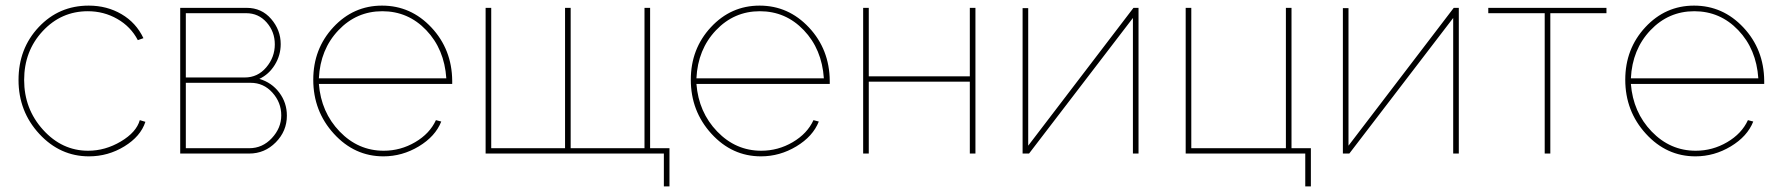

<svg xmlns="http://www.w3.org/2000/svg" viewBox="-20 -547 6340 684"><path d="M297 10Q194 10 120 -70Q46 -150 46 -262Q46 -374 118 -450.5Q190 -527 296 -527Q361 -527 413 -496.5Q465 -466 491 -411L471 -404Q446 -452 398 -479.5Q350 -507 293 -507Q198 -507 132 -436Q66 -365 66 -262Q66 -159 133.5 -84.5Q201 -10 294 -10Q355 -10 410.5 -43Q466 -76 478 -119L498 -113Q481 -61 423 -25.5Q365 10 297 10Z M622 0V-519H859Q912 -519 946 -479.5Q980 -440 980 -390Q980 -350 959 -316Q938 -282 904 -266Q948 -253 975 -217Q1002 -181 1002 -135Q1002 -80 962.5 -40Q923 0 868 0ZM642 -271H852Q898 -271 928.5 -307Q959 -343 959 -389Q959 -434 930 -467Q901 -500 857 -500H642ZM642 -19H868Q915 -19 948.5 -55Q982 -91 982 -136Q982 -182 950.5 -217Q919 -252 873 -252H642Z M1346 10Q1243 10 1169.5 -70.5Q1096 -151 1096 -263Q1096 -373 1167.5 -450Q1239 -527 1341 -527Q1444 -527 1517 -449Q1590 -371 1591 -259V-248H1116Q1124 -147 1190 -78.5Q1256 -10 1347 -10Q1407 -10 1459 -40.5Q1511 -71 1533 -119L1552 -114Q1531 -61 1472 -25.5Q1413 10 1346 10ZM1116 -268H1570Q1563 -372 1498.5 -439.5Q1434 -507 1342 -507Q1250 -507 1185.5 -439Q1121 -371 1116 -268Z M2345 117V0H1710V-519H1730V-19H1993V-519H2013V-19H2276V-519H2296V-19H2365V117Z M2691 10Q2588 10 2514.5 -70.5Q2441 -151 2441 -263Q2441 -373 2512.5 -450Q2584 -527 2686 -527Q2789 -527 2862 -449Q2935 -371 2936 -259V-248H2461Q2469 -147 2535 -78.5Q2601 -10 2692 -10Q2752 -10 2804 -40.5Q2856 -71 2878 -119L2897 -114Q2876 -61 2817 -25.5Q2758 10 2691 10ZM2461 -268H2915Q2908 -372 2843.5 -439.5Q2779 -507 2687 -507Q2595 -507 2530.5 -439Q2466 -371 2461 -268Z M3055 0V-519H3075V-275H3435V-519H3455V0H3435V-256H3075V0Z M3623 0V-518H3643V-28L4018 -519H4036V0H4016V-483L3646 0Z M4630 117V0H4204V-519H4224V-19H4561V-519H4581V-19H4650V117Z M4764 0V-518H4784V-28L5159 -519H5177V0H5157V-483L4787 0Z M5483 0V-500H5282V-519H5703V-500H5503V0Z M6020 10Q5917 10 5843.5 -70.5Q5770 -151 5770 -263Q5770 -373 5841.5 -450Q5913 -527 6015 -527Q6118 -527 6191 -449Q6264 -371 6265 -259V-248H5790Q5798 -147 5864 -78.5Q5930 -10 6021 -10Q6081 -10 6133 -40.5Q6185 -71 6207 -119L6226 -114Q6205 -61 6146 -25.5Q6087 10 6020 10ZM5790 -268H6244Q6237 -372 6172.5 -439.5Q6108 -507 6016 -507Q5924 -507 5859.5 -439Q5795 -371 5790 -268Z"/></svg>

Font: Raleway-v4020 Thin
Style: Regular
Weight: 250
Designer: Matt McInerney, Pablo Impallari, Rodrigo Fuenzalida
Foundry: Matt McInerney, Pablo Impallari, Rodrigo Fuenzalida
Version: Version 4.020;PS 004.020;hotconv 1.0.88;makeotf.lib2.5.64775